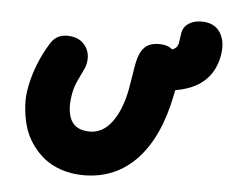

<svg xmlns="http://www.w3.org/2000/svg" viewBox="-47 -634 884 737"><g transform="rotate(5 394.5 -265.5)"><path d="M300.8 47.9Q254.9 47.9 215.6 34.9Q176.3 22 147.9 -0.7Q119.6 -23.4 98.4 -54.7Q77.1 -85.9 67.1 -122.1Q57.1 -158.2 54.4 -198.2Q51.8 -238.3 61 -278.8Q78.6 -363.3 126 -440.9Q147.5 -480 191.9 -480Q236.8 -480 260.5 -450.4Q284.2 -420.9 274.9 -377Q272.5 -364.7 254.2 -328.6Q235.8 -292.5 231 -267.1Q217.3 -200.2 235.6 -160.6Q253.9 -121.1 310.1 -121.1Q358.9 -121.1 393.8 -167Q428.7 -212.9 444.8 -293.9Q449.7 -319.8 454.6 -352.5Q459.5 -385.3 462.9 -400.9Q470.7 -439.9 490 -459.5Q509.3 -479 547.9 -479Q578.1 -479 597.2 -462.9Q617.2 -469.2 621.1 -488.8Q623 -498.5 624.3 -510.7Q625.5 -522.9 627 -529.8Q630.9 -551.8 650.6 -565.4Q670.4 -579.1 701.2 -579.1Q751.5 -579.1 773.7 -543.2Q795.9 -507.3 785.2 -452.1Q761.7 -331.1 623 -308.1Q620.6 -293.5 619.1 -289.1Q586.4 -124.5 504.6 -38.3Q422.9 47.9 300.8 47.9Z"/></g></svg>

Font: Shantell Sans Bouncy
Style: Italic
Weight: 800
Italic angle: -11.31°
Designer: Stephen Nixon, Anya Danilova, Shantell Martin
Foundry: Arrow Type
Version: Version 1.006;[9816181b4]